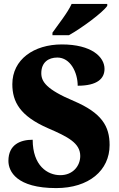

<svg xmlns="http://www.w3.org/2000/svg" viewBox="-20 -951 608 981"><path d="M248 -784V-771H332C398 -808 504 -886 528 -921V-931H346C326 -886 275 -823 248 -784ZM267 10C434 10 540 -80 540 -210C540 -306 500 -374 357 -435C217 -494 191 -534 191 -577C191 -632 227 -657 273 -657C340 -657 377 -580 377 -513C478 -513 514 -550 514 -599C514 -660 448 -724 296 -724C153 -724 43 -647 43 -521C43 -430 83 -358 225 -296C327 -252 390 -220 390 -154C390 -104 353 -56 288 -56C222 -56 147 -105 147 -237C85 -237 23 -213 23 -129C23 -75 65 10 267 10Z"/></svg>

Font: Noto Serif Devanagari SemiCondensed Black
Style: Regular
Weight: 900
Width: 4
Designer: Universal Thirst, Indian Type Foundry and the Monotype Design Team
Foundry: Monotype Imaging Inc.
Version: Version 2.004